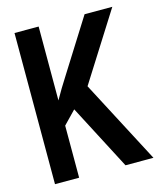

<svg xmlns="http://www.w3.org/2000/svg" viewBox="-108 -795 746 876"><g transform="rotate(-15 265.0 -357.0)"><path d="M43 0V-714H157V-365Q171 -390 186 -415Q201 -440 221 -471L374 -714H505L302 -393L508 0H376L216 -307L157 -246V0Z"/></g></svg>

Font: Noto Sans Mono Condensed SemiBold
Style: Regular
Weight: 600
Width: 3
Designer: Monotype Design Team
Foundry: Monotype Imaging Inc.
Version: Version 2.014